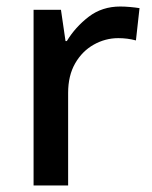

<svg xmlns="http://www.w3.org/2000/svg" viewBox="-20 -569 465 589"><path d="M349 -549Q363 -549 379.5 -547.5Q396 -546 408 -544L397 -445Q371 -452 343 -452Q303 -452 267.5 -432Q232 -412 210.5 -374.5Q189 -337 189 -284V0H83V-539H167L181 -443H185Q211 -486 252 -517.5Q293 -549 349 -549Z"/></svg>

Font: Noto Sans Bengali Medium
Style: Regular
Weight: 500
Designer: Jelle Bosma - Monotype Design Team
Foundry: Monotype Imaging Inc.
Version: Version 2.003; ttfautohint (v1.8.4.7-5d5b)